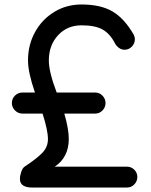

<svg xmlns="http://www.w3.org/2000/svg" viewBox="-20 -837 673 857"><path d="M547 -93Q566 -93 579.5 -79.5Q593 -66 593 -47Q593 -28 579.5 -14Q566 0 547 0H121Q98 0 83.5 -9Q69 -18 69 -38Q69 -53 75 -70.5Q81 -88 91 -94Q147 -131 170.5 -156.5Q194 -182 194 -216Q194 -255 170 -330H80Q61 -330 47 -344Q33 -358 33 -377Q33 -397 47 -410.5Q61 -424 80 -424H136Q105 -514 105 -567Q105 -637 136.5 -694Q168 -751 222.5 -784Q277 -817 344 -817Q429 -817 482 -786Q535 -755 577 -682Q579 -678 580.5 -672.5Q582 -667 582 -662Q582 -643 568.5 -629Q555 -615 536 -615Q523 -615 512 -622.5Q501 -630 494 -642Q471 -687 437.5 -705.5Q404 -724 344 -724Q280 -724 239 -679.5Q198 -635 198 -567Q198 -516 233 -424H405Q424 -424 437.5 -410Q451 -396 451 -377Q451 -358 437.5 -344Q424 -330 405 -330H267Q287 -262 287 -216Q287 -175 270.5 -143.5Q254 -112 224 -93Z"/></svg>

Font: Tsukimi Rounded SemiBold
Style: Regular
Weight: 600
Designer: Takashi Funayama
Foundry: Takashi Funayama
Version: Version 1.032; ttfautohint (v1.8.3)